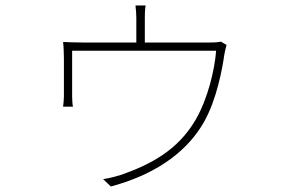

<svg xmlns="http://www.w3.org/2000/svg" viewBox="-20 -623 1040 700"><path d="M786 -471C780 -470 769 -468 743 -468H508V-557C508 -567 508 -588 511 -603H474C476 -588 477 -567 477 -557V-468H283C257 -468 229 -469 210 -470C212 -454 213 -426 213 -410V-271C213 -260 211 -242 210 -234H246C244 -242 243 -260 243 -271V-438H768C763 -372 739 -265 693 -186C628 -75 530 -24 423 14C407 19 379 27 356 30L384 57C570 7 671 -86 723 -177C770 -259 791 -374 798 -425C801 -440 804 -453 806 -459Z"/></svg>

Font: Source Han Sans CN ExtraLight
Style: Regular
Weight: 250
Designer: Ryoko NISHIZUKA (kana & ideographs); Paul D. Hunt (Latin, Greek & Cyrillic); Wenlong ZHANG (bopomofo); Sandoll Communica
Foundry: Adobe Systems Incorporated
Version: Version 1.004;PS 1.004;hotconv 16.6.51;makeotf.lib2.5.65220